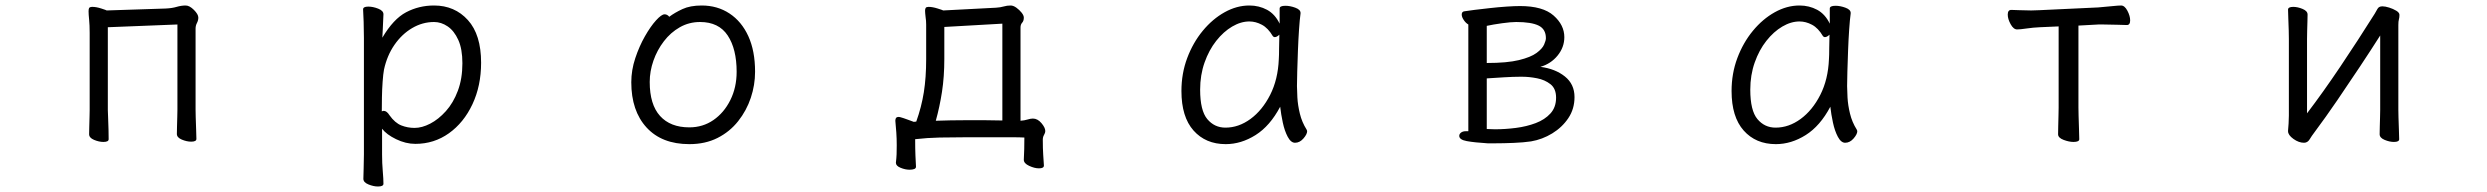

<svg xmlns="http://www.w3.org/2000/svg" viewBox="-20 -506 9040 698"><path d="M625 -417 372 -407V-106Q372 -100 373 -79Q374 -58 374.5 -35Q375 -12 375 0Q375 10 356 10Q340 10 322 2.5Q304 -5 304 -18Q304 -26 304.5 -44.5Q305 -63 305.5 -81Q306 -99 306 -106V-386Q306 -415 304 -434.5Q302 -454 302 -465Q302 -473 304 -477Q307 -481 316 -481Q330 -481 348.5 -475Q367 -469 368 -468L582 -475Q605 -476 622 -481Q639 -486 655 -486Q669 -486 685 -470Q701 -454 701 -442Q701 -432 696 -422.5Q691 -413 691 -402V-107Q691 -101 691.5 -80Q692 -59 693 -36Q694 -13 694 -1Q694 9 675 9Q659 9 641 1.5Q623 -6 623 -19Q623 -27 623.5 -45.5Q624 -64 624.5 -82Q625 -100 625 -107Z M1303 -368Q1303 -399 1302 -427Q1301 -455 1300 -472Q1300 -482 1319 -482Q1336 -482 1355 -474.5Q1374 -467 1374 -454Q1374 -448 1373 -432Q1372 -416 1371.5 -398.5Q1371 -381 1370 -369Q1410 -437 1456.5 -461.5Q1503 -486 1558 -486Q1633 -486 1681 -433Q1729 -380 1729 -278Q1729 -194 1697.5 -127Q1666 -60 1612 -21.5Q1558 17 1490 17Q1455 17 1420 0Q1385 -17 1369 -38V56Q1369 87 1371.5 116Q1374 145 1374 162Q1374 172 1354 172Q1338 172 1319.5 164.5Q1301 157 1301 144Q1301 132 1302 106.5Q1303 81 1303 55ZM1368 -101Q1372 -103 1375 -103Q1386 -103 1396 -87Q1416 -59 1439 -50Q1462 -41 1487 -41Q1514 -41 1544 -56.5Q1574 -72 1601 -102Q1628 -132 1644.5 -176Q1661 -220 1661 -276Q1661 -328 1646 -361Q1631 -394 1607.5 -410Q1584 -426 1558 -426Q1516 -426 1478.5 -404Q1441 -382 1414 -343Q1387 -304 1376 -253Q1373 -237 1371 -209Q1369 -181 1368.5 -152Q1368 -123 1368 -101Z M2413 -445Q2433 -460 2461 -473Q2489 -486 2531 -486Q2588 -486 2632 -457Q2676 -428 2700.5 -374.5Q2725 -321 2725 -245Q2725 -197 2709.5 -150.5Q2694 -104 2663.5 -65.5Q2633 -27 2588.5 -4.5Q2544 18 2486 18Q2386 18 2330.5 -42.5Q2275 -103 2275 -207Q2275 -251 2289.5 -294.5Q2304 -338 2324.5 -374Q2345 -410 2365 -432Q2385 -454 2396 -454Q2406 -454 2413 -445ZM2486 -43Q2535 -43 2573.5 -69.5Q2612 -96 2635 -142Q2658 -188 2658 -245Q2658 -328 2625.5 -377Q2593 -426 2525 -426Q2485 -426 2451.5 -407Q2418 -388 2393.5 -356Q2369 -324 2355.5 -285.5Q2342 -247 2342 -208Q2342 -126 2379.5 -84.5Q2417 -43 2486 -43Z M3775 96Q3775 106 3757 106Q3741 106 3721.5 97Q3702 88 3702 75V74Q3703 57 3703.5 36Q3704 15 3704 -6Q3686 -7 3660.5 -7Q3635 -7 3606 -7H3493Q3441 -7 3396 -6Q3351 -5 3307 0Q3307 35 3308 59Q3309 83 3310 100Q3310 106 3303.5 108.5Q3297 111 3287 111Q3271 111 3254 104Q3237 97 3237 86V85Q3239 68 3239.5 54.5Q3240 41 3240 22Q3240 -2 3238.5 -24Q3237 -46 3235 -66V-68Q3235 -81 3247 -81Q3249 -81 3250.5 -80.5Q3252 -80 3253 -80Q3264 -77 3276 -72.5Q3288 -68 3302 -63L3311 -64Q3330 -117 3338.5 -170.5Q3347 -224 3347 -291V-386Q3347 -402 3347 -416.5Q3347 -431 3345 -443Q3344 -452 3343.5 -457.5Q3343 -463 3343 -467Q3343 -474 3345.5 -477.5Q3348 -481 3356 -481Q3370 -481 3389 -475Q3408 -469 3409 -468L3601 -478Q3617 -479 3629 -482.5Q3641 -486 3654 -486Q3664 -486 3675 -478Q3686 -470 3694 -460Q3702 -450 3702 -442Q3702 -430 3696 -423.5Q3690 -417 3690 -406V-67Q3704 -68 3715.5 -71.5Q3727 -75 3735 -75Q3752 -75 3766 -58.5Q3780 -42 3780 -30Q3780 -23 3775.5 -15.5Q3771 -8 3771 2Q3771 34 3772.5 56.5Q3774 79 3775 95ZM3624 -420 3413 -408V-292Q3413 -227 3404.5 -172Q3396 -117 3382 -67Q3409 -68 3436.5 -68.5Q3464 -69 3492 -69Q3527 -69 3560 -69Q3593 -69 3624 -68Z M4708 -457Q4705 -435 4702.5 -398.5Q4700 -362 4698.5 -321.5Q4697 -281 4696 -246Q4695 -211 4695 -193Q4695 -179 4696.5 -151.5Q4698 -124 4705.5 -93Q4713 -62 4730 -35Q4732 -31 4732 -29Q4732 -18 4718.5 -2.5Q4705 13 4688 13Q4673 13 4661.5 -8.5Q4650 -30 4643.5 -60.5Q4637 -91 4634 -118Q4597 -48 4544.5 -15Q4492 18 4436 18Q4363 18 4319 -31.5Q4275 -81 4275 -175Q4275 -239 4296 -295Q4317 -351 4352.5 -394Q4388 -437 4432 -461.5Q4476 -486 4522 -486Q4557 -486 4586 -470.5Q4615 -455 4632 -420V-475Q4632 -485 4653 -485Q4670 -485 4689 -478Q4708 -471 4708 -459ZM4631 -380Q4622 -371 4614 -371Q4610 -371 4607 -375Q4590 -404 4567.5 -416Q4545 -428 4522 -428Q4491 -428 4459.5 -409.5Q4428 -391 4401.5 -357.5Q4375 -324 4359 -278.5Q4343 -233 4343 -180Q4343 -104 4369 -73Q4395 -42 4435 -42Q4483 -42 4526 -73.5Q4569 -105 4597.5 -161Q4626 -217 4629 -291Q4630 -305 4630 -330Q4630 -355 4631 -380Z M5388 15Q5340 12 5312.5 7Q5285 2 5285 -12Q5285 -19 5291.5 -24Q5298 -29 5309 -29H5318V-417Q5309 -422 5301.5 -433Q5294 -444 5294 -453Q5294 -464 5304 -465Q5315 -467 5340 -470Q5365 -473 5396 -476.5Q5427 -480 5456.5 -482Q5486 -484 5506 -484Q5589 -484 5628 -449.5Q5667 -415 5667 -371Q5667 -334 5642.5 -304Q5618 -274 5580 -263Q5634 -256 5669 -228Q5704 -200 5704 -153Q5704 -110 5681.5 -76.5Q5659 -43 5623 -21Q5587 1 5546 8Q5519 12 5482.5 13.5Q5446 15 5416 15ZM5385 -277Q5459 -277 5502 -287.5Q5545 -298 5566 -313.5Q5587 -329 5593.5 -344Q5600 -359 5600 -367Q5600 -400 5573.5 -413Q5547 -426 5492 -426Q5473 -426 5440.5 -421.5Q5408 -417 5385 -412ZM5505 -227Q5482 -227 5448 -225Q5414 -223 5385 -221V-37Q5392 -37 5399.5 -36.5Q5407 -36 5415 -36Q5452 -36 5491 -41Q5530 -46 5563 -58.5Q5596 -71 5616.5 -93.5Q5637 -116 5637 -151Q5637 -184 5616.5 -200Q5596 -216 5567.5 -221.5Q5539 -227 5515 -227Z M6708 -457Q6705 -435 6702.5 -398.5Q6700 -362 6698.5 -321.5Q6697 -281 6696 -246Q6695 -211 6695 -193Q6695 -179 6696.5 -151.5Q6698 -124 6705.5 -93Q6713 -62 6730 -35Q6732 -31 6732 -29Q6732 -18 6718.5 -2.5Q6705 13 6688 13Q6673 13 6661.5 -8.5Q6650 -30 6643.5 -60.5Q6637 -91 6634 -118Q6597 -48 6544.5 -15Q6492 18 6436 18Q6363 18 6319 -31.5Q6275 -81 6275 -175Q6275 -239 6296 -295Q6317 -351 6352.5 -394Q6388 -437 6432 -461.5Q6476 -486 6522 -486Q6557 -486 6586 -470.5Q6615 -455 6632 -420V-475Q6632 -485 6653 -485Q6670 -485 6689 -478Q6708 -471 6708 -459ZM6631 -380Q6622 -371 6614 -371Q6610 -371 6607 -375Q6590 -404 6567.5 -416Q6545 -428 6522 -428Q6491 -428 6459.5 -409.5Q6428 -391 6401.5 -357.5Q6375 -324 6359 -278.5Q6343 -233 6343 -180Q6343 -104 6369 -73Q6395 -42 6435 -42Q6483 -42 6526 -73.5Q6569 -105 6597.5 -161Q6626 -217 6629 -291Q6630 -305 6630 -330Q6630 -355 6631 -380Z M7464 -410 7396 -407Q7372 -406 7348 -402.5Q7324 -399 7313 -399Q7300 -399 7289.5 -418Q7279 -437 7279 -453Q7279 -470 7292 -470Q7300 -470 7320.5 -469Q7341 -468 7364 -468Q7372 -468 7380 -468.5Q7388 -469 7395 -469L7608 -479Q7633 -481 7657 -483.5Q7681 -486 7691 -486Q7704 -486 7714 -467Q7724 -448 7724 -432Q7724 -415 7712 -415Q7703 -415 7677.5 -416Q7652 -417 7626 -417H7609L7536 -413V-115Q7536 -109 7536.5 -86Q7537 -63 7538 -38Q7539 -13 7539 0Q7539 10 7518 10Q7502 10 7482 2.5Q7462 -5 7462 -18Q7462 -26 7462.5 -46.5Q7463 -67 7463.5 -87.5Q7464 -108 7464 -115Z M8633 -377Q8600 -325 8559.5 -264Q8519 -203 8477 -141.5Q8435 -80 8394 -25Q8384 -12 8376.5 0.5Q8369 13 8356 13Q8337 13 8317.5 -1Q8298 -15 8298 -29V-31Q8299 -40 8300 -57Q8301 -74 8301 -86V-364Q8301 -374 8300.5 -395Q8300 -416 8299 -438Q8298 -460 8298 -471Q8298 -481 8317 -481Q8333 -481 8351 -473.5Q8369 -466 8369 -453Q8369 -445 8368.5 -428.5Q8368 -412 8367.5 -394Q8367 -376 8367 -364V-94Q8425 -170 8488.5 -264.5Q8552 -359 8613 -456Q8618 -464 8623 -473.5Q8628 -483 8641 -483Q8651 -483 8665.5 -478.5Q8680 -474 8691.5 -467Q8703 -460 8703 -452Q8703 -442 8701 -435.5Q8699 -429 8699 -415V-106Q8699 -100 8699.5 -79Q8700 -58 8701 -35Q8702 -12 8702 0Q8702 10 8683 10Q8667 10 8649 2.5Q8631 -5 8631 -18Q8631 -26 8631.5 -44.5Q8632 -63 8632.5 -81Q8633 -99 8633 -106Z"/></svg>

Font: Moon Stars Kai T HW
Style: Regular
Weight: 400
Designer: GuiWonder
Version: Version 1.101